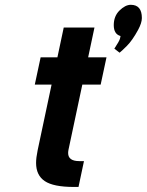

<svg xmlns="http://www.w3.org/2000/svg" viewBox="-20 -759 602 787"><path d="M191.4 -412.1H122.6L146.5 -523.9H215.3L241.2 -646H367.2L341.3 -523.9H416.5L392.6 -412.1H317.4L260.7 -145Q259.3 -137.7 259.3 -131.8Q259.3 -98.6 305.2 -98.6H324.2L301.8 7.3H282.7Q199.2 7.3 163.6 -16.6Q127.9 -40.5 127.9 -91.3Q127.9 -112.3 134.3 -143.1ZM516.1 -739.3Q561.5 -739.3 561.5 -685.1Q561.5 -665 545.9 -636.2Q522.5 -593.3 500.2 -571Q478 -548.8 470.2 -543L448.7 -559.6Q468.8 -589.8 471.7 -600.3Q474.6 -610.8 474.1 -611.3Q446.3 -619.1 446.3 -655.8Q446.3 -692.9 470 -716.1Q493.7 -739.3 516.1 -739.3Z"/></svg>

Font: Tuffy
Style: BoldItalic
Weight: 700
Italic angle: -12°
Designer: Thatcher Ulrich, Karoly Barta, Michael Everson
Version: Version 001.271